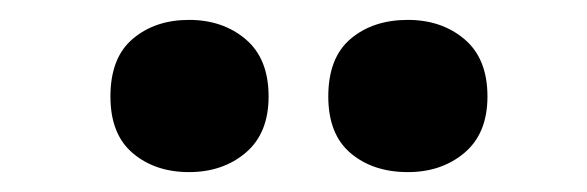

<svg xmlns="http://www.w3.org/2000/svg" viewBox="-20 -880 590 193"><path d="M91 -783Q91 -822 113.5 -841Q136 -860 170 -860Q204 -860 227 -840.5Q250 -821 250 -783Q250 -746 227 -726.5Q204 -707 170 -707Q136 -707 113.5 -726Q91 -745 91 -783ZM310 -783Q310 -822 332.5 -841Q355 -860 390 -860Q424 -860 447 -840.5Q470 -821 470 -783Q470 -746 447 -726.5Q424 -707 390 -707Q355 -707 332.5 -726Q310 -745 310 -783Z"/></svg>

Font: Noto Sans Telugu UI SemiCondensed Black
Style: Regular
Weight: 900
Width: 4
Designer: Jelle Bosma - Monotype Design Team
Foundry: Monotype Imaging Inc.
Version: Version 2.005; ttfautohint (v1.8.4.7-5d5b)